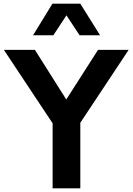

<svg xmlns="http://www.w3.org/2000/svg" viewBox="-20 -1020 718 1040"><path d="M269 -829 340 -937 411 -829H522L415 -1000H264L159 -829ZM415 -355 677 -750H511L339 -481L169 -750H1L265 -352V0H415Z"/></svg>

Font: Oakes Bold
Style: Regular
Weight: 700
Designer: Samuel Oakes
Foundry: Samuel Oakes
Version: Version 1.003;PS 001.003;hotconv 1.0.88;makeotf.lib2.5.64775